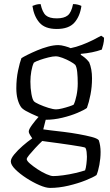

<svg xmlns="http://www.w3.org/2000/svg" viewBox="-20 -721 539 941"><path d="M225 200Q205 200 173.5 186.5Q142 173 109.5 152Q77 131 55 109Q33 87 33 70Q33 56 50 35.5Q67 15 91 -6Q115 -27 138 -43Q134 -49 127.5 -59Q121 -69 121 -77Q121 -87 137.5 -109.5Q154 -132 169 -148Q127 -166 107.5 -177Q88 -188 82 -198Q72 -213 66 -236Q60 -259 60 -288Q60 -335 68.5 -375Q77 -415 85 -436Q94 -442 115 -452.5Q136 -463 162 -474Q188 -485 215.5 -492.5Q243 -500 266 -500Q279 -500 299 -494.5Q319 -489 326 -485Q352 -490 381 -501Q410 -512 435 -524.5Q460 -537 476 -546L490 -536Q490 -519 486 -503Q482 -487 479 -478Q435 -462 376 -457V-452Q386 -446 396 -438Q406 -430 417 -416Q431 -383 431 -337Q431 -296 423.5 -257.5Q416 -219 406 -192Q393 -182 360 -168Q327 -154 285.5 -144Q244 -134 204 -134L192 -87Q202 -85 229.5 -82Q257 -79 293.5 -74.5Q330 -70 366 -63.5Q402 -57 429 -50Q456 -43 464 -34Q473 -8 473 24Q473 55 467 87Q461 119 453 137Q437 148 399.5 163Q362 178 315.5 189Q269 200 225 200ZM255 -185Q266 -185 284.5 -189.5Q303 -194 319.5 -199.5Q336 -205 341 -208Q349 -224 355 -253Q361 -282 361 -312Q361 -343 358.5 -367.5Q356 -392 349 -403Q342 -410 324 -420Q306 -430 286 -437.5Q266 -445 253 -445Q239 -445 217 -439.5Q195 -434 175 -427Q155 -420 146 -414Q138 -398 133.5 -372Q129 -346 129 -321Q129 -288 134 -260.5Q139 -233 146 -225Q151 -219 172 -209.5Q193 -200 217 -192.5Q241 -185 255 -185ZM241 142Q260 142 290 138Q320 134 349.5 127Q379 120 397 114Q401 104 403.5 82.5Q406 61 406 47Q406 36 404.5 23.5Q403 11 399 4Q397 1 376.5 -2.5Q356 -6 327 -10.5Q298 -15 268 -19Q238 -23 215.5 -26Q193 -29 187 -30Q170 -14 152.5 5Q135 24 123 38.5Q111 53 111 59Q111 67 126.5 80.5Q142 94 164 108.5Q186 123 207.5 132.5Q229 142 241 142ZM258 -579Q200 -579 173 -610.5Q146 -642 139 -692Q146 -695 156 -698Q166 -701 179 -701Q188 -660 205 -645.5Q222 -631 258 -631Q294 -631 312 -645.5Q330 -660 338 -701Q352 -701 362.5 -698Q373 -695 379 -692Q372 -641 344.5 -610Q317 -579 258 -579Z"/></svg>

Font: Texturina ExtraLight
Style: Regular
Weight: 200
Designer: Guillermo Torres Carreño
Foundry: Omnibus-Type
Version: Version 1.002; ttfautohint (v1.8.3)